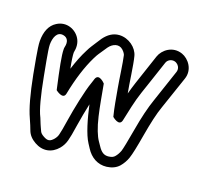

<svg xmlns="http://www.w3.org/2000/svg" viewBox="-117 -713 939 905"><g transform="rotate(20 353.0 -260.5)"><path d="M223 0C206 20 194 23 170 9C149 -3 151 -11 142 -28C140 -32 134 -46 125 -69C125 -70 124 -70 124 -71C108 -102 91 -166 74 -257C70 -281 49 -382 49 -408C49 -440 60 -479 96 -471C115 -467 126 -450 119 -421C119 -419 118 -417 118 -415V-409C118 -380 130 -320 153 -217C153 -217 195 -183 202 -217C218 -298 239 -364 265 -417C272 -431 277 -440 280 -444C291 -460 297 -470 309 -487C327 -512 356 -523 378 -503C389 -493 393 -484 394 -481C402 -448 413 -364 420 -326C430 -273 435 -236 447 -190C447 -190 487 -155 495 -190C498 -205 504 -230 511 -264C523 -320 542 -369 556 -412L589 -511C592 -521 597 -527 606 -532C635 -546 664 -518 654 -490C632 -423 614 -370 600 -329C585 -286 572 -232 561 -168C550 -105 542 -65 538 -53C533 -40 527 -29 519 -20C514 -14 506 -9 491 -7C469 -4 453 -12 435 -40L422 -59C409 -78 393 -116 381 -168C370 -214 360 -274 351 -322C351 -322 314 -363 302 -326C301 -323 299 -315 295 -304C279 -260 259 -161 250 -103C244 -63 239 -37 236 -26C234 -17 230 -9 223 0ZM262 31C273 18 281 2 285 -14C289 -28 294 -54 300 -95C306 -133 313 -170 321 -207C335 -142 356 -68 380 -32L393 -12C417 26 454 47 497 42C521 39 542 30 557 13C569 -1 579 -18 585 -36C592 -56 600 -95 611 -159C622 -222 633 -273 647 -312C661 -353 680 -408 702 -474C720 -525 684 -569 649 -581C597 -599 553 -563 541 -527L508 -428C498 -399 483 -354 473 -317C464 -362 453 -453 442 -494C432 -532 389 -565 342 -562C312 -560 288 -543 269 -517C262 -507 257 -499 252 -491C241 -473 232 -462 221 -439C205 -408 192 -375 179 -334C171 -373 168 -400 168 -409V-412C173 -436 172 -460 159 -481C138 -516 88 -537 44 -509C13 -490 -1 -454 -1 -408C-1 -375 19 -279 24 -249C42 -156 60 -91 79 -50C91 -24 95 -12 101 3C109 25 124 40 145 52C187 76 231 68 262 31Z"/></g></svg>

Font: AppleStorm
Style: XbdOut
Weight: 800
Foundry: Cannot Into Space Fonts
Version: Version 1.01